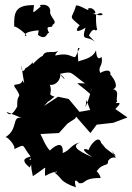

<svg xmlns="http://www.w3.org/2000/svg" viewBox="-20 -755 567 824"><path d="M478 -85 434 -118 414 -142C405 -178 369 -137 360 -111C340 -121 322 -115 377 -80C302 -113 291 -128 322 -144C282 -132 282 -111 249 -98C253 -147 224 -138 194 -109C173 -131 161 -168 154 -178C192 -205 154 -196 139 -179L233 -184L269 -224L302 -246L307 -254L368 -184L395 -220L466 -228L527 -251L475 -287C522 -334 460 -299 483 -320C473 -334 506 -379 441 -373C514 -359 458 -441 437 -449C453 -402 475 -478 410 -442C398 -470 424 -470 416 -511C396 -492 393 -524 392 -539C377 -501 327 -498 316 -491C312 -546 312 -551 322 -549C296 -500 313 -506 273 -519C227 -530 199 -498 230 -538C208 -518 154 -559 160 -480C187 -511 182 -545 121 -480C117 -503 139 -491 82 -457C100 -472 69 -424 73 -474C80 -402 91 -382 77 -410C67 -378 21 -408 51 -370C77 -327 51 -361 54 -298C41 -274 24 -251 8 -275L73 -249C28 -258 61 -199 1 -165C6 -176 49 -130 41 -115C93 -139 70 -135 111 -84C109 -79 54 -78 108 -36C132 -89 96 -55 111 -78C117 -5 113 -44 121 1C197 -48 167 -46 174 0C226 -30 239 -13 213 -15C249 11 234 24 306 49C288 -14 334 48 317 30C351 38 330 8 412 9C409 -12 374 -51 380 7C414 -69 445 -32 444 -65C472 -101 494 -49 458 -110ZM351 -326 367 -283 321 -275 275 -330 229 -340 169 -300C201 -336 174 -305 214 -340C179 -352 208 -350 194 -391C231 -386 250 -437 232 -445C268 -395 261 -421 237 -438C294 -450 277 -446 345 -397C296 -397 303 -409 368 -351C373 -401 379 -372 347 -295ZM143 -605C187 -573 181 -635 195 -606C164 -659 209 -627 205 -648C229 -661 202 -674 195 -699C203 -750 131 -733 156 -728C113 -693 123 -695 126 -733C46 -734 39 -703 41 -640C45 -649 114 -593 87 -602C86 -610 93 -620 146 -625ZM360 -604C356 -583 372 -641 391 -624C404 -632 391 -616 392 -689C421 -717 445 -670 370 -700C410 -684 378 -733 357 -717C373 -698 312 -741 306 -730C289 -670 269 -691 326 -643C328 -663 277 -594 347 -636C327 -572 353 -607 389 -574Z"/></svg>

Font: Asimov Aggro
Style: Condensed
Weight: 500
Designer: Google
Version: Version 2.000980; 2014